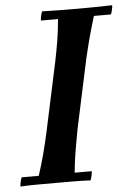

<svg xmlns="http://www.w3.org/2000/svg" viewBox="-58 -741 540 783"><g transform="rotate(-5 212.5 -350.0)"><path d="M-6 2Q-6 -6 -3.5 -17Q-1 -28 2 -35H72Q87 -80 98.5 -124.5Q110 -169 119 -210L179 -490Q188 -533 195 -575.5Q202 -618 206 -665H136Q136 -673 138.5 -684Q141 -695 144 -702Q178 -701 215.5 -700.5Q253 -700 287 -700Q322 -700 359 -700.5Q396 -701 431 -702Q431 -695 428.5 -684Q426 -673 423 -665H353Q339 -620 328 -579Q317 -538 306 -490L246 -210Q239 -172 231.5 -129Q224 -86 219 -35H289Q289 -28 286.5 -17Q284 -6 281 2Q247 0 210 0Q173 0 138 0Q104 0 66.5 0Q29 0 -6 2Z"/></g></svg>

Font: Poltawski Nowy Medium
Style: Italic
Weight: 500
Italic angle: -12°
Version: Version 1.001;gftools[0.9.25]